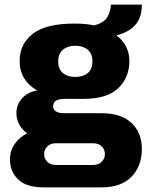

<svg xmlns="http://www.w3.org/2000/svg" viewBox="-20 -623 640 831"><path d="M169 188Q93 188 58 153Q23 118 23 68Q23 29 44 -0.5Q65 -30 98 -46Q76 -61 63.5 -84Q51 -107 51 -133Q51 -171 76.5 -198.5Q102 -226 141 -231Q104 -253 84.5 -284.5Q65 -316 65 -360Q65 -432 121.5 -476.5Q178 -521 303 -521Q353 -521 387 -513Q430 -524 444.5 -549Q459 -574 460 -603H594Q594 -547 566 -515.5Q538 -484 485 -470V-469Q512 -449 526 -420.5Q540 -392 540 -360Q540 -287 491.5 -241Q443 -195 341 -195H259Q236 -195 223 -187.5Q210 -180 210 -163Q210 -148 222.5 -140.5Q235 -133 258 -133H420Q504 -133 549 -91Q594 -49 594 22Q594 95 549.5 141.5Q505 188 419 188ZM222 91H382Q407 91 420.5 77Q434 63 434 44Q434 24 420.5 10.5Q407 -3 382 -3H222Q198 -3 184.5 11Q171 25 171 44Q171 63 184.5 77Q198 91 222 91ZM306 -290Q339 -290 359.5 -306.5Q380 -323 380 -358Q380 -391 359.5 -408Q339 -425 306 -425Q273 -425 252.5 -408Q232 -391 232 -358Q232 -323 252.5 -306.5Q273 -290 306 -290Z"/></svg>

Font: Chivo Mono ExtraBold
Style: Regular
Weight: 800
Monospace: yes
Designer: Hector Gatti
Foundry: Omnibus-Type
Version: Version 1.008